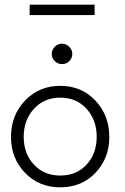

<svg xmlns="http://www.w3.org/2000/svg" viewBox="-20 -790 534 822"><path d="M107 -725.5V-770H385V-725.5ZM245.5 -603Q263 -603 276.2 -590Q289.5 -577 289.5 -559Q289.5 -541 276.5 -528.2Q263.5 -515.5 245.5 -515.5Q227.5 -515.5 214.5 -528.5Q201.5 -541.5 201.5 -559Q201.5 -576.5 214.5 -589.8Q227.5 -603 245.5 -603ZM238 12Q147 12 87 -50.2Q27 -112.5 27 -204Q27 -296 87 -359.2Q147 -422.5 238 -422.5Q329 -422.5 388.5 -359.2Q448 -296 448 -204Q448 -112.5 388.8 -50.2Q329.5 12 238 12ZM394 -204Q394 -276 350.8 -324Q307.5 -372 238 -372Q169 -372 125.2 -324Q81.5 -276 81.5 -204Q81.5 -132.5 125 -85.5Q168.5 -38.5 238 -38.5Q307.5 -38.5 350.8 -85.5Q394 -132.5 394 -204Z"/></svg>

Font: League Spartan Light
Style: Regular
Weight: 277
Foundry: The League of Moveable Type
Version: Version 2.002